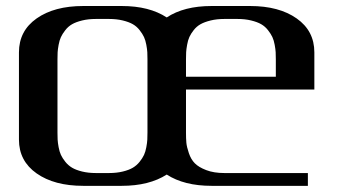

<svg xmlns="http://www.w3.org/2000/svg" viewBox="-20 -603 1123 623"><path d="M250 0Q156.2 0 98.9 -40.3Q41.5 -80.6 41.5 -149.9V-433.1Q41.5 -502.9 98.9 -543.2Q156.2 -583.5 250 -583.5H375Q464.4 -583.5 521 -546.4Q577.1 -583.5 666.5 -583.5H791.5Q885.3 -583.5 942.6 -543.2Q1000 -502.9 1000 -433.1V-312.5H583.5V-172.9Q583.5 -153.3 584.7 -139.9Q585.9 -126.5 592.8 -106.2Q599.6 -85.9 612.1 -73.2Q624.5 -60.5 649.2 -51Q673.8 -41.5 708.5 -41.5H979V0H666.5Q577.6 0 521 -36.6Q463.9 0 375 0ZM458.5 -410.6Q458.5 -423.8 458 -433.3Q457.5 -442.9 454.8 -457.5Q452.1 -472.2 447.3 -482.7Q442.4 -493.2 433.1 -505.1Q423.8 -517.1 411.1 -524.4Q398.4 -531.7 378.4 -536.6Q358.4 -541.5 333.5 -541.5H291.5Q266.6 -541.5 246.6 -536.6Q226.6 -531.7 213.9 -524.4Q201.2 -517.1 191.9 -505.1Q182.6 -493.2 177.7 -482.7Q172.9 -472.2 170.2 -457.5Q167.5 -442.9 167 -433.3Q166.5 -423.8 166.5 -410.6V-172.9Q166.5 -159.7 167 -149.9Q167.5 -140.1 170.2 -125.5Q172.9 -110.8 177.7 -100.3Q182.6 -89.8 191.9 -78.1Q201.2 -66.4 213.9 -58.8Q226.6 -51.3 246.6 -46.4Q266.6 -41.5 291.5 -41.5H333.5Q358.4 -41.5 378.4 -46.4Q398.4 -51.3 411.1 -58.8Q423.8 -66.4 433.1 -78.1Q442.4 -89.8 447.3 -100.3Q452.1 -110.8 454.8 -125.5Q457.5 -140.1 458 -149.9Q458.5 -159.7 458.5 -172.9ZM583.5 -410.6V-354H875V-410.6Q875 -423.8 874.5 -433.3Q874 -442.9 871.3 -457.5Q868.7 -472.2 863.8 -482.7Q858.9 -493.2 849.6 -505.1Q840.3 -517.1 827.6 -524.4Q814.9 -531.7 794.9 -536.6Q774.9 -541.5 750 -541.5H708.5Q683.6 -541.5 663.6 -536.6Q643.6 -531.7 630.6 -524.4Q617.7 -517.1 608.4 -505.1Q599.1 -493.2 594.5 -482.9Q589.8 -472.7 587.2 -457.8Q584.5 -442.9 584 -433.3Q583.5 -423.8 583.5 -410.6Z"/></svg>

Font: Gputeks
Style: Bold
Weight: 600
Width: 8
Version: Version 0.9